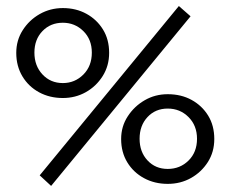

<svg xmlns="http://www.w3.org/2000/svg" viewBox="-20 -607 769 640"><path d="M150.4 12.7 112.3 -22.5 576.2 -586.9 615.2 -552.7ZM189.5 -280.3Q145.5 -280.3 110.4 -299.3Q75.2 -318.4 54.7 -352.5Q34.2 -386.7 34.2 -430.7Q34.2 -472.7 55.7 -506.3Q77.1 -540 112.3 -560.1Q147.5 -580.1 189.5 -580.1Q233.4 -580.1 268.1 -561Q302.7 -542 323.2 -508.8Q343.8 -475.6 343.8 -430.7Q343.8 -387.7 322.3 -353.5Q300.8 -319.3 266.1 -299.8Q231.4 -280.3 189.5 -280.3ZM189.5 -330.1Q229.5 -330.1 257.8 -358.4Q286.1 -386.7 286.1 -431.6Q286.1 -475.6 257.8 -503.4Q229.5 -531.2 189.5 -531.2Q148.4 -531.2 121.6 -503.4Q94.7 -475.6 94.7 -431.6Q94.7 -387.7 121.6 -358.9Q148.4 -330.1 189.5 -330.1ZM539.1 5.9Q495.1 5.9 460 -13.2Q424.8 -32.2 404.3 -65.9Q383.8 -99.6 383.8 -143.6Q383.8 -185.5 405.8 -219.2Q427.7 -252.9 462.4 -272.9Q497.1 -293 539.1 -293Q584 -293 618.7 -273.9Q653.3 -254.9 673.8 -221.7Q694.3 -188.5 694.3 -143.6Q694.3 -100.6 672.9 -66.9Q651.4 -33.2 616.7 -13.7Q582 5.9 539.1 5.9ZM539.1 -43.9Q580.1 -43.9 608.4 -71.8Q636.7 -99.6 636.7 -144.5Q636.7 -188.5 608.4 -216.8Q580.1 -245.1 539.1 -245.1Q498 -245.1 471.7 -216.8Q445.3 -188.5 445.3 -144.5Q445.3 -100.6 471.7 -72.3Q498 -43.9 539.1 -43.9Z"/></svg>

Font: Crimson Pro ExtraLight Light
Style: Regular
Weight: 300
Version: Version 1.002